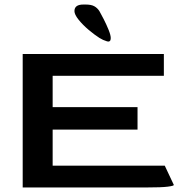

<svg xmlns="http://www.w3.org/2000/svg" viewBox="-20 -826 806 846"><path d="M80 0V-588H702V-492H212V-354H586V-255H212V-96H706L746 -11Q746 -7 719 -3.5Q692 0 626 0ZM468 -658Q468 -671 458.5 -694.5Q449 -718 437 -741.5Q425 -765 418 -777Q409 -791 395.5 -798.5Q382 -806 358 -806H347Q308 -806 308 -777Q308 -762 326.5 -739Q345 -716 370.5 -694.5Q396 -673 418 -659Q434 -649 451 -644Q468 -639 468 -658Z"/></svg>

Font: Goldman
Style: Regular
Weight: 400
Designer: Jaikishan Patel
Version: Version 1.000; ttfautohint (v1.8.3)